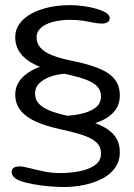

<svg xmlns="http://www.w3.org/2000/svg" viewBox="-20 -631 522 750"><path d="M229 99.5Q201 99.5 168.8 96.5Q136.5 93.5 107 88Q77.5 82.5 57.5 75Q43 69.5 34.2 60.5Q25.5 51.5 25.5 41Q25.5 30 33.5 24.5Q41.5 19 55.5 19Q70 19 94.8 25.5Q119.5 32 151 38.5Q182.5 45 216 45Q253.5 45 290.2 38Q327 31 350.8 14.2Q374.5 -2.5 374.5 -31Q374.5 -50.5 365.5 -64.2Q356.5 -78 337.5 -88.5Q318.5 -99 288.2 -108Q258 -117 216 -126Q159 -138.5 119.8 -156.2Q80.5 -174 60 -200Q39.5 -226 39.5 -262Q39.5 -291 56 -314.5Q72.5 -338 101.8 -354.5Q131 -371 169.5 -379.8Q208 -388.5 251.5 -388.5L249.5 -343.5Q215 -343.5 184.8 -334.2Q154.5 -325 135.8 -307.8Q117 -290.5 117 -265Q117 -240.5 134.2 -223.5Q151.5 -206.5 184 -195.2Q216.5 -184 261 -174.5Q306.5 -165.5 341.5 -153.8Q376.5 -142 400.2 -126Q424 -110 436 -88.2Q448 -66.5 448 -37Q448 -1.5 429.8 24.2Q411.5 50 380.2 66.5Q349 83 309.8 91.2Q270.5 99.5 229 99.5ZM228.5 -133.5 216 -178Q253.5 -178 290.2 -185Q327 -192 350.8 -208.8Q374.5 -225.5 374.5 -254Q374.5 -273.5 364.5 -287.5Q354.5 -301.5 334.2 -311.8Q314 -322 282.8 -330.5Q251.5 -339 209.5 -348Q152.5 -360.5 114.8 -379.5Q77 -398.5 58.2 -425.2Q39.5 -452 39.5 -486Q39.5 -515 56.2 -538.2Q73 -561.5 102.8 -577.8Q132.5 -594 171.2 -602.5Q210 -611 254 -611Q279 -611 306 -607.2Q333 -603.5 356.2 -596.8Q379.5 -590 394 -581Q408.5 -572 408.5 -561Q408.5 -548.5 399.8 -543.8Q391 -539 377.5 -539Q363 -539 345.8 -542.5Q328.5 -546 305.8 -549.8Q283 -553.5 252.5 -553.5Q218.5 -553.5 188.8 -546Q159 -538.5 141 -523.2Q123 -508 123 -484.5Q123 -461 138.8 -443.8Q154.5 -426.5 185.5 -414.5Q216.5 -402.5 261 -393.5Q306.5 -384.5 341.5 -373Q376.5 -361.5 400.2 -346.2Q424 -331 436 -309.5Q448 -288 448 -258.5Q448 -223.5 429.5 -199.5Q411 -175.5 380 -161Q349 -146.5 309.8 -140Q270.5 -133.5 228.5 -133.5Z"/></svg>

Font: Gluten Light
Style: Regular
Weight: 300
Designer: Tyler Finck
Foundry: Etcetera Type Company
Version: Version 1.300